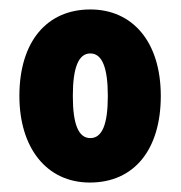

<svg xmlns="http://www.w3.org/2000/svg" viewBox="-20 -742 382 406"><path d="M320 -539C320 -654 260 -722 171 -722C79 -722 21 -654 21 -539C21 -430 78 -356 170 -356C264 -356 320 -426 320 -539ZM134 -539C134 -599 146 -629 171 -629C196 -629 208 -599 208 -539C208 -479 196 -450 171 -450C146 -450 134 -479 134 -539Z"/></svg>

Font: Noto Sans Georgian ExtraCondensed Black
Style: Regular
Weight: 900
Width: 2
Designer: Monotype Design Team, Akaki Razmadze
Foundry: Google LLC
Version: Version 2.005